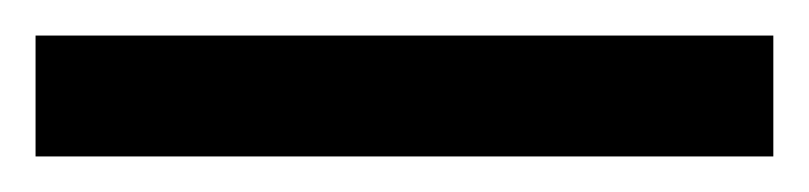

<svg xmlns="http://www.w3.org/2000/svg" viewBox="-22 70 455 108"><path d="M-2 90H413V158H-2Z"/></svg>

Font: hexugurmukhi05
Style: Book
Weight: 400
Designer: Jelle Bosma - Monotype Design Team
Foundry: Monotype Imaging Inc.
Version: Version 2.003